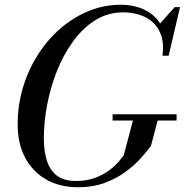

<svg xmlns="http://www.w3.org/2000/svg" viewBox="-20 -780 780 810"><path d="M310 10Q233 10 175.8 -22.2Q118.5 -54.5 86.5 -114Q54.5 -173.5 54.5 -255Q54.5 -337 77.2 -412Q100 -487 140.8 -550.5Q181.5 -614 236.2 -661Q291 -708 355.5 -734Q420 -760 490 -760Q549 -760 595.2 -736Q641.5 -712 665 -664.2Q688.5 -616.5 679.5 -545H665.5Q672 -595.5 660 -630.5Q648 -665.5 623.5 -687Q599 -708.5 566.5 -718.2Q534 -728 500 -728Q436 -728 383.2 -695.5Q330.5 -663 289.8 -607.5Q249 -552 221.2 -483Q193.5 -414 179.2 -339.5Q165 -265 165 -195.5Q165 -144.5 177.2 -104Q189.5 -63.5 219 -40Q248.5 -16.5 300.5 -16.5Q347 -16.5 382.2 -30Q417.5 -43.5 442.2 -62.5Q467 -81.5 481.8 -99.2Q496.5 -117 502 -125L543.5 -281.5H647.5L617 -165Q600 -141.5 573 -111.5Q546 -81.5 507.8 -53.8Q469.5 -26 420.2 -8Q371 10 310 10ZM455 -271.5V-298H725V-271.5ZM665.5 -545 675.5 -587.5Q674.5 -611 669.8 -633.8Q665 -656.5 651.5 -676.5L717 -750H739.5L691.5 -545Z"/></svg>

Font: Bodoni Moda 9pt
Style: Italic
Weight: 400
Italic angle: -13°
Designer: Owen Earl
Foundry: indestructible type
Version: Version 2.005